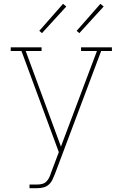

<svg xmlns="http://www.w3.org/2000/svg" viewBox="-20 -767 640 1002"><path d="M134 215V196H175Q188 196 201 192.5Q214 189 223 179.5Q232 170 237.5 158Q243 146 247 133L287 27L92 -501H36V-520H197V-501H114L298 -2L486 -501H403V-520H564V-501H508L267 140Q261 155 254 170Q247 185 235 196Q223 207 207 211Q191 215 175 215ZM394 -594 380 -606 504 -747 521 -733ZM199 -594 185 -606 309 -747 326 -733Z"/></svg>

Font: Iosevka Etoile Thin
Style: Regular
Weight: 100
Designer: Belleve Invis
Foundry: Belleve Invis
Version: Version 22.1.2; ttfautohint (v1.8.4)